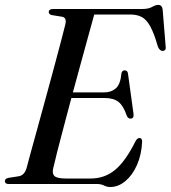

<svg xmlns="http://www.w3.org/2000/svg" viewBox="-20 -736 684 768"><path d="M368 0H14.5Q-0.5 0 -0.5 -11.5Q-0.5 -21.5 13.5 -24.5L55 -31Q76.5 -34.5 85.5 -61Q91.5 -84.5 103.8 -128.8Q116 -173 131.5 -229.2Q147 -285.5 163.5 -346Q180 -406.5 195.5 -463.8Q211 -521 223 -567Q235 -613 241.5 -639Q247.5 -665.5 228.5 -669L188 -675.5Q175 -678.5 175 -687.5Q175 -700 192.5 -700H548.5Q574 -700 588.2 -708.2Q602.5 -716.5 613 -716.5Q627.5 -716.5 630.5 -699L642.5 -552Q645.5 -533.5 632 -532.5Q619 -531.5 611.5 -549.5Q596.5 -602.5 581.2 -630.2Q566 -658 547 -668Q528 -678 501 -678H357Q348 -645.5 334.2 -595.5Q320.5 -545.5 304.2 -486.2Q288 -427 271.5 -366.5H398Q425 -366.5 443.5 -382.8Q462 -399 466 -444Q469 -454.5 478.5 -454.5Q490.5 -454.5 492 -441L514 -281Q516.5 -262.5 503 -261.5Q493 -261 487.5 -272Q474 -312.5 454.2 -328.2Q434.5 -344 398.5 -344H265.5Q249.5 -284 234.8 -228.2Q220 -172.5 209 -129.5Q198 -86.5 193 -63.5Q187.5 -42 197.8 -32Q208 -22 243.5 -22H343.5Q398 -22 439.8 -56Q481.5 -90 522 -171Q529 -184 537.5 -184Q549 -184 548.5 -168.5Q546 -117 528 -76.2Q510 -35.5 481.8 -11.8Q453.5 12 421.5 12Q407.5 12 396 6Q384.5 0 368 0Z"/></svg>

Font: Fraunces 72pt
Style: Italic
Weight: 400
Italic angle: -16°
Version: Version 1.000;[b76b70a41]